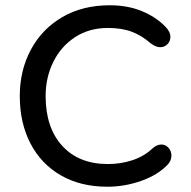

<svg xmlns="http://www.w3.org/2000/svg" viewBox="-20 -699 723 728"><path d="M55 -335Q55 -432 97 -510.5Q139 -589 216 -634Q293 -679 396 -679Q464 -679 517.5 -657Q571 -635 607 -598Q626 -579 626 -559Q626 -543 615 -531.5Q604 -520 587 -520Q571 -520 551 -535Q518 -564 480 -578.5Q442 -593 389 -593Q318 -593 264.5 -558Q211 -523 182 -464Q153 -405 153 -335Q153 -215 216 -146Q279 -77 389 -77Q438 -77 482 -91.5Q526 -106 558 -136Q574 -151 592 -151Q608 -151 619 -138.5Q630 -126 630 -109Q630 -90 616 -75Q578 -35 515 -13Q452 9 387 9Q286 9 211 -34Q136 -77 95.5 -155Q55 -233 55 -335Z"/></svg>

Font: SN Pro
Style: Regular
Weight: 400
Designer: Tobias Whetton
Foundry: Supernotes
Version: Version 1.003